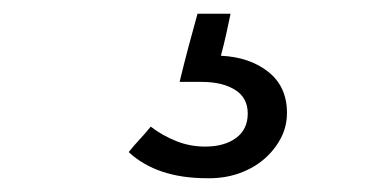

<svg xmlns="http://www.w3.org/2000/svg" viewBox="-20 -20 562 279"><path d="M397 144Q397 164 388 181Q379 198 364 211Q349 224 328.5 231.5Q308 239 284 239H281Q208 239 167 201Q175 191 183 182.5Q191 174 199 164Q216 177 236 185Q256 193 278 193Q306 193 323 180.5Q340 168 340 145Q340 122 321.5 110.5Q303 99 273 99H241Q247 74 253.5 49.5Q260 25 267 0H315Q312 15 308.5 30.5Q305 46 301 61Q343 63 370 84.5Q397 106 397 144Z"/></svg>

Font: Rosa Sans
Style: Regular
Weight: 400
Designer: Pentagram / MCKL
Foundry: Pentagram / MCKL
Version: Version 1.005;September 16, 2019;FontCreator 11.5.0.2425 64-